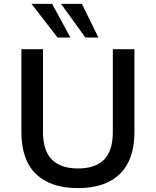

<svg xmlns="http://www.w3.org/2000/svg" viewBox="-20 -958 802 987"><path d="M381 9Q240 9 165 -63.5Q90 -136 90 -278V-705H201V-280Q201 -183 247 -137.5Q293 -92 381 -92Q470 -92 515 -137.5Q560 -183 560 -280V-705H671V-278Q671 -137 596.5 -64Q522 9 381 9ZM419 -765 294 -938H401L486 -765ZM276 -765 142 -938H248L342 -765Z"/></svg>

Font: Nunito Sans 8pt SemiBold
Style: Regular
Weight: 600
Version: Version 3.101;gftools[0.9.27]